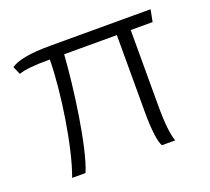

<svg xmlns="http://www.w3.org/2000/svg" viewBox="-96 -646 839 767"><g transform="rotate(-20 323.5 -263.0)"><path d="M88 0H145C185 -94 218 -339 227 -475H451V-147C451 -67 459 -16 470 0H526C516 -30 510 -74 510 -156V-475H603L613 -526H187C98 -526 46 -515 19 -496L34 -462C59 -471 101 -475 166 -475C165 -339 130 -111 88 0Z"/></g></svg>

Font: Archivo ExtraLight
Style: Regular
Weight: 200
Designer: Hector Gatti
Foundry: Omnibus-Type
Version: Version 2.001